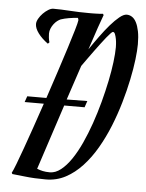

<svg xmlns="http://www.w3.org/2000/svg" viewBox="-51 -718 584 770"><g transform="rotate(5 241.5 -333.5)"><path d="M136.2 -315.9Q154.8 -371.6 172.4 -425.3Q189.9 -479 203.9 -522.9Q217.8 -566.9 226.8 -597.4Q235.8 -627.9 236.8 -637.2Q236.8 -642.6 233.9 -647Q215.3 -645.5 197.8 -642.6Q180.2 -639.6 166 -634.8Q159.7 -632.3 152.3 -626.7Q145 -621.1 138.7 -612.8Q132.3 -604.5 128.2 -594.5Q124 -584.5 124 -574.2Q124 -567.9 125 -558.3Q126 -548.8 128.9 -539.1L123 -533.2Q98.1 -551.3 83.5 -571Q68.8 -590.8 68.8 -607.9Q68.8 -617.7 75.4 -629.4Q82 -641.1 91.8 -651.1Q101.6 -661.1 112.8 -668Q124 -674.8 132.8 -674.8Q163.1 -674.8 199.2 -672.4Q235.4 -669.9 275.9 -669.9Q284.7 -669.9 291.5 -669.9Q298.3 -669.9 304.7 -670.2Q311 -670.4 317.6 -670.7Q324.2 -670.9 333 -671.9L334 -669.9L335.9 -667Q330.1 -651.9 317.1 -614.5Q304.2 -577.1 287.1 -524.9Q305.2 -551.8 325 -578.9Q344.7 -606 363.5 -627.7Q382.3 -649.4 399.2 -663.1Q416 -676.8 428.2 -676.8Q439.5 -676.8 449.5 -670.4Q459.5 -664.1 466.8 -650.1Q474.1 -636.2 478.5 -614.5Q482.9 -592.8 482.9 -562Q482.9 -538.1 478.5 -501Q474.1 -463.9 464.8 -419.2Q455.6 -374.5 441.4 -325.4Q427.2 -276.4 408 -228.5Q388.7 -180.7 363.8 -137.7Q338.9 -94.7 308.3 -61.8Q277.8 -28.8 241.5 -9.5Q205.1 9.8 162.1 9.8Q114.7 9.8 79.1 5.6Q43.5 1.5 26.9 0L23.9 -4.9Q29.3 -14.6 39.8 -42Q50.3 -69.3 64.2 -108.2Q78.1 -147 94.5 -194.3Q110.8 -241.7 127.9 -292H50.8L59.1 -315.9ZM175.8 -20Q198.2 -20 220 -37.1Q241.7 -54.2 261.5 -83.3Q281.2 -112.3 298.8 -150.6Q316.4 -189 331.3 -231.9Q346.2 -274.9 358.2 -319.6Q370.1 -364.3 378.7 -405.8Q387.2 -447.3 391.6 -482.7Q396 -518.1 396 -543Q396 -545.9 395.5 -555.7Q395 -565.4 393.1 -575.9Q391.1 -586.4 387.9 -594.7Q384.8 -603 378.9 -603Q376.5 -603 369.9 -596.2Q363.3 -589.4 354 -577.9Q344.7 -566.4 333.5 -551.5Q322.3 -536.6 310.3 -520.3Q298.3 -503.9 286.4 -487.3Q274.4 -470.7 264.2 -456.1L217.8 -316.9L300.8 -317.9L292 -292H210L124 -29.8Q134.8 -25.4 147 -22.7Q159.2 -20 175.8 -20Z"/></g></svg>

Font: Romanesco
Style: Regular
Weight: 400
Designer: Astigmatic (AOETI)
Foundry: Astigmatic (AOETI)
Version: Version 1.000